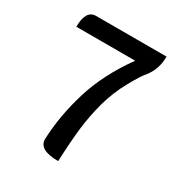

<svg xmlns="http://www.w3.org/2000/svg" viewBox="-173 -857 917 978"><g transform="rotate(30 285.0 -368.5)"><path d="M311 0Q193 0 197 -68Q203 -207 247 -350Q291 -494 395 -639H49Q49 -737 109 -737H523Q523 -666 484 -614Q459 -586 419 -513Q379 -441 356 -358Q334 -275 325 -197Q316 -119 311 0Z"/></g></svg>

Font: Swei Half Moon CJK SC
Style: Medium
Weight: 500
Version: Version 2.071